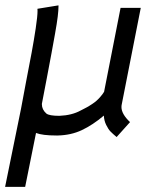

<svg xmlns="http://www.w3.org/2000/svg" viewBox="-41 -519 579 734"><path d="M404.8 4.9Q389.6 -7.8 381.3 -16.4Q373 -24.9 365 -41.3Q356.9 -57.6 356 -77.1Q314 -41.5 272.2 -21.7Q230.5 -2 179.2 -1H174.8Q121.1 -1 96.7 -10.7L55.2 195.3H-21.5L39.6 -104.5Q44.9 -135.3 58.3 -204.6Q71.8 -273.9 80.1 -318.6Q88.4 -363.3 95.5 -410.4Q102.5 -457.5 102.5 -477.1Q102.5 -482.9 102.1 -485.4L182.6 -498.5V-494.1Q182.6 -480 179.7 -455.6Q176.8 -431.2 169.2 -388.9Q161.6 -346.7 156 -316.2Q150.4 -285.6 137.9 -220Q125.5 -154.3 119.1 -122.1V-120.6Q119.1 -100.1 136.2 -85Q147 -76.2 186 -76.2Q233.9 -78.1 267.6 -96.7Q270 -98.1 280.8 -103.5Q291.5 -108.9 296.4 -111.8Q301.3 -114.7 311.3 -121.3Q321.3 -127.9 327.9 -133.8Q334.5 -139.6 342.5 -148.7Q350.6 -157.7 356.9 -168L419.9 -488.8H497.1L423.8 -116.7Q423.3 -114.3 423.3 -109.9Q423.3 -83 456.1 -52.2Z"/></svg>

Font: Fantasque Sans Mono
Style: Italic
Weight: 400
Italic angle: -11°
Monospace: yes
Designer: Jany Belluz
Version: Version 1.8.0 ; ttfautohint (v1.8.2)